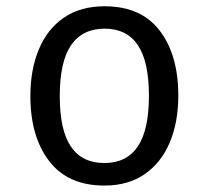

<svg xmlns="http://www.w3.org/2000/svg" viewBox="-20 -571 655 603"><path d="M308.7 -551.3Q423.1 -551.3 481.5 -474.9Q540 -398.5 540 -270.3Q540 -187.7 513.3 -124.1Q486.7 -60.5 434.9 -24.4Q383.1 11.8 307.7 11.8Q193.3 11.8 134.4 -65.1Q75.4 -142.1 75.4 -269.2Q75.4 -352.3 102.1 -416.2Q128.7 -480 180.8 -515.6Q232.8 -551.3 308.7 -551.3ZM308.7 -481Q239 -481 203.3 -429.2Q167.7 -377.4 167.7 -269.2Q167.7 -162.1 202.8 -110.5Q237.9 -59 307.7 -59Q377.4 -59 412.6 -110.8Q447.7 -162.6 447.7 -270.3Q447.7 -377.9 412.8 -429.5Q377.9 -481 308.7 -481Z"/></svg>

Font: FiraCode Nerd Font
Style: Regular
Weight: 400
Designer: Carrois Corporate, Edenspiekermann AG, Nikita Prokopov
Foundry: Carrois Corporate, Edenspiekermann AG, Nikita Prokopov
Version: Version 6.002;Nerd Fonts 3.4.0